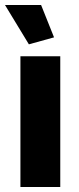

<svg xmlns="http://www.w3.org/2000/svg" viewBox="-27 -751 317 771"><path d="M190 -601 138 -731H-7L89 -573ZM215 -525H55V0H215Z"/></svg>

Font: RT Raleway ExtraBold
Style: Regular
Weight: 400
Designer: Matt McInerney, Pablo Impallari, Rodrigo Fuenzalida — Edited by Milan Moffatt in April 2016
Foundry: Matt McInerney, Pablo Impallari, Rodrigo Fuenzalida — Edited by Milan Moffatt in April 2016
Version: Version 3.001